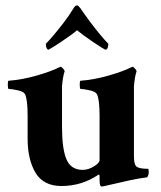

<svg xmlns="http://www.w3.org/2000/svg" viewBox="-20 -682 593 709"><path d="M371.1 -498Q363.3 -500 323.7 -526.9Q284.2 -553.7 264.6 -570.3Q245.1 -553.7 207 -528.3Q168.9 -502.9 158.2 -498Q149.4 -502 149.4 -520.5Q172.9 -543.9 213.9 -596.7Q234.4 -623 252 -652.3Q257.8 -662.1 264.6 -662.1Q268.6 -662.1 276.4 -652.3Q279.3 -648.4 291 -631.3Q302.7 -614.3 312.5 -601.6Q355.5 -544.9 379.9 -520.5Q379.9 -502 371.1 -498ZM347.7 -253.9Q347.7 -315.4 337.9 -334Q333 -343.8 311 -348.6Q289.1 -353.5 277.3 -353.5Q274.4 -355.5 274.4 -369.6Q274.4 -383.8 277.3 -383.8Q328.1 -387.7 382.3 -403.3Q436.5 -418.9 468.8 -435.5Q473.6 -434.6 479 -428.2Q484.4 -421.9 484.4 -418.9Q477.5 -399.4 474.6 -363.3V-301.8V-105.5Q474.6 -77.1 482.4 -68.4Q491.2 -58.6 527.3 -58.6Q529.3 -56.6 529.3 -45.9Q529.3 -36.1 523.4 -27.3Q498 -24.4 459 -16.1Q419.9 -7.8 390.1 -0.5Q360.4 6.8 355.5 6.8Q347.7 6.8 347.7 -16.6V-32.2Q347.7 -34.2 346.7 -36.1Q345.7 -38.1 343.8 -37.1Q282.2 4.9 207 4.9Q140.6 4.9 111.3 -43.9Q82 -92.8 82 -169.9V-253.9Q82 -315.4 72.3 -334Q67.4 -343.8 45.4 -348.6Q23.4 -353.5 11.7 -353.5Q8.8 -355.5 8.8 -369.6Q8.8 -383.8 11.7 -383.8Q62.5 -387.7 116.7 -403.3Q170.9 -418.9 203.1 -435.5Q208 -434.6 213.4 -428.2Q218.8 -421.9 218.8 -418.9Q211.9 -399.4 209 -363.3V-301.8V-213.9Q209 -131.8 225.6 -93.3Q242.2 -54.7 285.2 -54.7Q305.7 -54.7 326.7 -67.4Q347.7 -80.1 347.7 -90.8Z"/></svg>

Font: Crimson
Style: Bold
Weight: 700
Version: Version 0.8 ; ttfautohint (v1.00) -l 8 -r 50 -G 200 -x 14 -D